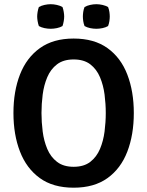

<svg xmlns="http://www.w3.org/2000/svg" viewBox="-20 -880 702 914"><path d="M44 -342Q44 -445.5 75.2 -525.5Q106.5 -605.5 170 -651Q233.5 -696.5 330.5 -696.5Q428.5 -696.5 492 -650.8Q555.5 -605 586.2 -524.8Q617 -444.5 617 -342Q617 -238.5 586 -158Q555 -77.5 491.5 -32Q428 13.5 330.5 13.5Q232.5 13.5 169.2 -32.5Q106 -78.5 75 -158.8Q44 -239 44 -342ZM177.5 -342Q177.5 -299 183.2 -254Q189 -209 205 -171Q221 -133 251.5 -109.5Q282 -86 330.5 -86Q379.5 -86 409.8 -109.5Q440 -133 456 -171Q472 -209 477.8 -254Q483.5 -299 483.5 -342Q483.5 -385 477.8 -429.8Q472 -474.5 456 -512.5Q440 -550.5 409.8 -573.8Q379.5 -597 330.5 -597Q282 -597 251.5 -573.8Q221 -550.5 205 -512.5Q189 -474.5 183.2 -429.8Q177.5 -385 177.5 -342ZM438.5 -743Q424 -743 408.8 -746.2Q393.5 -749.5 382.5 -756Q378 -767.5 376.2 -779.8Q374.5 -792 374.5 -801.5Q374.5 -810.5 376.2 -823Q378 -835.5 382.5 -846.5Q393.5 -853 408.8 -856.5Q424 -860 438.5 -860Q453 -860 468.2 -856.5Q483.5 -853 494.5 -846.5Q499 -835.5 500.8 -823Q502.5 -810.5 502.5 -801.5Q502.5 -792 500.8 -779.8Q499 -767.5 494.5 -756Q483.5 -749.5 468.2 -746.2Q453 -743 438.5 -743ZM221.5 -743Q207 -743 191.5 -746.2Q176 -749.5 165 -756Q161 -767.5 159 -779.8Q157 -792 157 -801.5Q157 -810.5 159 -823Q161 -835.5 165 -846.5Q176 -853 191.5 -856.5Q207 -860 221.5 -860Q235.5 -860 251 -856.5Q266.5 -853 277.5 -846.5Q281.5 -835.5 283.5 -823Q285.5 -810.5 285.5 -801.5Q285.5 -792 283.5 -779.8Q281.5 -767.5 277.5 -756Q266.5 -749.5 251 -746.2Q235.5 -743 221.5 -743Z"/></svg>

Font: Signika Negative SemiBold
Style: Regular
Weight: 600
Designer: Anna Giedryś
Foundry: Anna Giedryś
Version: Version 2.000; ttfautohint (v1.8.3) -l 8 -r 50 -G 200 -x 9 -